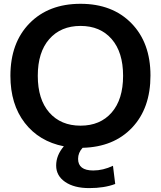

<svg xmlns="http://www.w3.org/2000/svg" viewBox="-20 -760 838 1000"><path d="M34.2 -365.2Q34.2 -537.1 133.8 -638.7Q233.4 -740.2 399.4 -740.2Q565.4 -740.2 664.6 -638.7Q763.7 -537.1 763.7 -366.7Q763.7 -196.3 668 -95.2Q572.3 5.9 410.2 9.8Q386.7 35.2 386.7 67.4Q386.7 127.9 465.8 127.9Q516.6 127.9 568.4 103.5L580.1 198.2Q523.4 219.7 444.8 219.7Q366.2 219.7 319.3 187.5Q272.5 155.3 272.5 102.1Q272.5 48.8 312.5 2Q183.6 -23.4 108.9 -120.1Q34.2 -216.8 34.2 -365.2ZM236.8 -556.6Q176.8 -488.3 176.8 -365.2Q176.8 -242.2 236.8 -173.8Q296.9 -105.5 399.4 -105.5Q502 -105.5 561.5 -173.8Q621.1 -242.2 621.1 -365.2Q621.1 -488.3 561.5 -556.6Q502 -625 399.4 -625Q296.9 -625 236.8 -556.6Z"/></svg>

Font: GenEi M Gothic v2 Bold
Style: Regular
Weight: 700
Version: Version 2.0